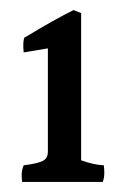

<svg xmlns="http://www.w3.org/2000/svg" viewBox="-20 -707 249 381"><path d="M186 -379Q187 -372 187 -363.5Q187 -355 184 -346H24Q23 -352 23 -360.5Q23 -369 27 -379Q52 -382 63.5 -387Q75 -392 75 -406V-611L27 -603Q25 -622 28 -632Q91 -670 126 -687L141 -681V-389Q165 -380 186 -379Z"/></svg>

Font: Halant Semibold
Style: Regular
Weight: 600
Version: Version 1.100;PS 1.0;hotconv 1.0.78;makeotf.lib2.5.61930; tt